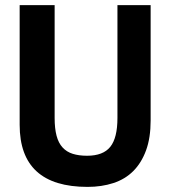

<svg xmlns="http://www.w3.org/2000/svg" viewBox="-20 -720 667 752"><path d="M440 -700H570V-248Q570 -180 552 -131Q534 -82 502 -50Q470 -18 424 -3Q378 12 323 12Q57 12 57 -231V-700H194V-258Q194 -217 201.5 -188.5Q209 -160 225 -142.5Q241 -125 265 -117.5Q289 -110 321 -110Q384 -110 412 -145Q440 -180 440 -258Z"/></svg>

Font: PTSans
Style: Bold
Weight: 700
Designer: A.Korolkova, O.Umpeleva, V.Yefimov
Foundry: ParaType Ltd
Version: Version 2.003W OFL